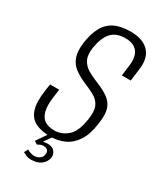

<svg xmlns="http://www.w3.org/2000/svg" viewBox="-186 -662 741 874"><g transform="rotate(30 185.0 -225.0)"><path d="M156 6Q107 6 75.5 -9.5Q44 -25 32 -62.5Q20 -100 30 -167L35 -199H83L78 -164Q70 -111 78 -81Q86 -51 106 -39Q126 -27 155 -27Q193 -27 224 -53.5Q255 -80 265 -149Q272 -195 261 -219Q250 -243 225 -257Q200 -271 163 -286Q134 -299 110.5 -316.5Q87 -334 76.5 -363.5Q66 -393 72 -439Q79 -490 97.5 -524Q116 -558 149 -574.5Q182 -591 233 -591Q298 -591 329.5 -557.5Q361 -524 352 -462L344 -398Q332 -398 320 -398Q308 -398 297 -398L304 -451Q311 -501 291.5 -527Q272 -553 228 -553Q179 -553 154 -525Q129 -497 120 -441Q114 -401 126 -377.5Q138 -354 160.5 -340.5Q183 -327 211 -316Q254 -299 279.5 -280.5Q305 -262 314 -233.5Q323 -205 315 -154Q307 -94 283.5 -59Q260 -24 226.5 -9Q193 6 156 6ZM130 141Q115 141 104 136Q93 131 86 127L97 107Q102 111 113 115Q124 119 131 119Q152 119 163.5 109.5Q175 100 176 87Q180 58 148 58Q141 58 133.5 61Q126 64 119 68L103 58L143 0H167L132 50L127 48Q135 43 144 41.5Q153 40 161 40Q186 40 197.5 54.5Q209 69 207 85Q203 110 183 125.5Q163 141 130 141Z"/></g></svg>

Font: Alumni Sans Thin Light
Style: Italic
Weight: 300
Italic angle: -8°
Version: Version 1.016